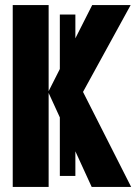

<svg xmlns="http://www.w3.org/2000/svg" viewBox="-20 -734 540 754"><path d="M215 -43V-677H276V-43ZM30 0V-714H171V-376L342 -714H493L306 -373L495 0H340L171 -369V0Z"/></svg>

Font: Noto Sans Mono Condensed Extra
Style: Regular
Weight: 800
Width: 3
Designer: Monotype Design Team
Foundry: Monotype Imaging Inc.
Version: Version 1.900